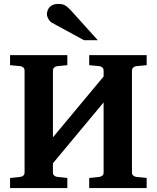

<svg xmlns="http://www.w3.org/2000/svg" viewBox="-20 -949 790 969"><path d="M430.2 0V-50.8L481 -56.2Q490.2 -57.1 496.6 -62.7Q502.9 -68.4 502.9 -78.1V-432.1L247.1 -125V-78.1Q247.1 -68.4 253.9 -62.7Q260.7 -57.1 269 -56.2L319.8 -50.8V0H30.8V-50.8L82 -56.2Q91.3 -57.1 97.7 -62.7Q104 -68.4 104 -78.1V-592.8Q104 -602.5 97.7 -608.4Q91.3 -614.3 82 -615.2L30.8 -620.1V-670.9H319.8V-620.1L269 -615.2Q260.7 -614.3 253.9 -608.4Q247.1 -602.5 247.1 -592.8V-255.9L502.9 -563V-592.8Q502.9 -602.5 496.6 -608.4Q490.2 -614.3 481 -615.2L430.2 -620.1V-670.9H720.2V-620.1L668 -615.2Q659.7 -614.3 652.8 -608.4Q646 -602.5 646 -592.8V-78.1Q646 -68.4 652.8 -62.7Q659.7 -57.1 668 -56.2L720.2 -50.8V0ZM403.8 -746.1 241.7 -834.5Q236.3 -837.4 231.9 -842.5Q227.5 -847.7 224.1 -853.5Q220.7 -859.4 218.8 -865.5Q216.8 -871.6 216.8 -876.5Q216.8 -885.3 219.7 -894.8Q222.7 -904.3 229.2 -911.9Q235.8 -919.4 246.8 -924.3Q257.8 -929.2 273.9 -929.2Q284.2 -929.2 292 -927.7Q299.8 -926.3 306.9 -922.6Q314 -918.9 321 -912.8Q328.1 -906.7 336.9 -897.5L473.6 -746.1Z"/></svg>

Font: Charis SIL CyrE
Style: Bold
Weight: 700
Foundry: SIL International
Version: Version 5.000